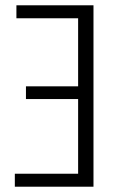

<svg xmlns="http://www.w3.org/2000/svg" viewBox="-20 -705 460 725"><path d="M42 -685H333V0H36V-49H275V-331H78V-379H275V-636H42Z"/></svg>

Font: Fira Sans Extra Condensed Light
Style: Regular
Weight: 300
Width: 1
Designer: Carrois Corporate & Edenspiekermann AG
Foundry: Carrois Corporate GbR & Edenspiekermann AG
Version: Version 4.203